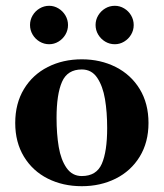

<svg xmlns="http://www.w3.org/2000/svg" viewBox="-20 -630 564 662"><path d="M32.5 -206Q32.5 -273 62.5 -322.8Q92.5 -372.5 144.8 -399Q197 -425.5 262 -425.5Q326.5 -425.5 379 -399Q431.5 -372.5 461.8 -322.8Q492 -273 492 -206Q492 -139.5 461.8 -90Q431.5 -40.5 379 -14.2Q326.5 12 262 12Q197 12 144.8 -14.2Q92.5 -40.5 62.5 -90Q32.5 -139.5 32.5 -206ZM349.5 -188.5Q349.5 -243.5 342 -288.2Q334.5 -333 315.2 -361.8Q296 -390.5 262 -390.5Q212.5 -390.5 193.8 -347.8Q175 -305 175 -223.5Q175 -168 182.5 -123.5Q190 -79 209.5 -51Q229 -23 262 -23Q312.5 -23 331 -65.2Q349.5 -107.5 349.5 -188.5ZM309.5 -543.8Q309.5 -561.5 318.6 -576.8Q327.7 -592 342.8 -601Q357.8 -610 376 -610Q393 -610 408.1 -601Q423.2 -592 432.1 -576.8Q441 -561.5 441 -543.6Q441 -525.8 432 -510.6Q423 -495.5 408 -486.5Q393 -477.5 376 -477.5Q357.8 -477.5 342.8 -486.5Q327.7 -495.5 318.6 -510.7Q309.5 -526 309.5 -543.8ZM83.5 -543.8Q83.5 -561.5 92.5 -576.8Q101.5 -592 116.7 -601Q132 -610 149.6 -610Q166.5 -610 181.5 -601Q196.4 -592 205.5 -576.8Q214.5 -561.5 214.5 -543.6Q214.5 -525.8 205.5 -510.6Q196.5 -495.5 181.6 -486.5Q166.7 -477.5 149.5 -477.5Q132 -477.5 116.7 -486.5Q101.5 -495.5 92.5 -510.7Q83.5 -526 83.5 -543.8Z"/></svg>

Font: Didactic
Style: Regular
Weight: 400
Designer: Tyler Finck
Foundry: Etcetera Type Co
Version: Version 3.007;FEAKit 1.0